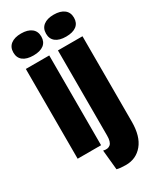

<svg xmlns="http://www.w3.org/2000/svg" viewBox="-214 -762 806 978"><g transform="rotate(-30 189.0 -273.0)"><path d="M22.8 -528H160.5V0H22.8ZM9.5 -631.9Q9.5 -663 31.1 -679.8Q52.8 -696.7 91.6 -696.7Q130.3 -696.7 152.1 -679.8Q173.8 -663 173.8 -631.8Q173.8 -600.7 152.5 -584.2Q131.2 -567.8 91.5 -567.8Q52.2 -567.8 30.8 -584.3Q9.5 -600.8 9.5 -631.9ZM167.3 145.3 155.8 29Q182.5 35.7 197.1 22.8Q211.7 9.8 211.7 -27V-528H356V-25.3Q356 60.3 318.3 105.6Q280.7 150.8 220.5 150.8Q187.3 150.8 167.3 145.3ZM201.7 -631.9Q201.7 -663 223.3 -679.8Q245 -696.7 283.7 -696.7Q322.5 -696.7 344.2 -679.8Q366 -663 366 -631.8Q366 -600.7 344.7 -584.2Q323.3 -567.8 283.7 -567.8Q244.3 -567.8 223 -584.3Q201.7 -600.8 201.7 -631.9Z"/></g></svg>

Font: Bricolage Grotesque 96pt Condensed ExBd
Style: Regular
Weight: 800
Width: 3
Designer: Mathieu Triay
Foundry: Atelier Triay
Version: Version 1.001;Glyphs 3.2 (3207)